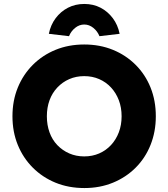

<svg xmlns="http://www.w3.org/2000/svg" viewBox="-20 -941 852 971"><path d="M43 -353Q43 -432 70 -498Q97 -564 146 -613Q195 -662 261 -689Q327 -716 406 -716Q485 -716 551 -689Q617 -662 666 -613Q715 -564 741.5 -498Q768 -432 768 -353Q768 -275 741.5 -208.5Q715 -142 666 -93Q617 -44 551 -17Q485 10 407 10Q327 10 261 -17Q195 -44 146 -93Q97 -142 70 -208Q43 -274 43 -353ZM595 -353Q595 -397 581 -434Q567 -471 541.5 -498.5Q516 -526 481.5 -541Q447 -556 406 -556Q365 -556 330.5 -541Q296 -526 270 -498.5Q244 -471 230.5 -434Q217 -397 217 -353Q217 -309 230.5 -271.5Q244 -234 270 -207Q296 -180 330.5 -165Q365 -150 406 -150Q447 -150 481.5 -165Q516 -180 541.5 -207.5Q567 -235 581 -272Q595 -309 595 -353ZM227 -770Q236 -815 261.5 -849Q287 -883 324 -902Q361 -921 406 -921Q452 -921 488.5 -902Q525 -883 550.5 -849Q576 -815 585 -770L483 -758Q473 -783 452 -800Q431 -817 406 -817Q381 -817 360 -800Q339 -783 329 -758Z"/></svg>

Font: Mach
Style: Bold
Weight: 700
Version: Version 1.002